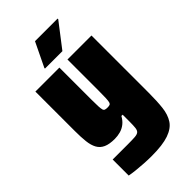

<svg xmlns="http://www.w3.org/2000/svg" viewBox="-276 -790 1075 1075"><g transform="rotate(-45 261.5 -252.5)"><path d="M245 206Q215 206 183.5 204Q152 202 124 199Q96 196 76 192V65Q97 65 117 65Q137 65 157 65Q177 65 197 65Q233 65 252.5 63.5Q272 62 280.5 54.5Q289 47 291 29.5Q293 12 293 -19V-73H283Q270 -49 251.5 -34.5Q233 -20 211 -14Q189 -8 166 -8Q124 -8 98.5 -19.5Q73 -31 60 -54.5Q47 -78 43 -113.5Q39 -149 39 -197V-510H229V-255Q229 -221 230 -202.5Q231 -184 233.5 -175Q236 -166 243 -163.5Q250 -161 261 -161Q273 -161 279.5 -163.5Q286 -166 288.5 -175Q291 -184 292 -204.5Q293 -225 293 -262V-510H483V-56Q483 9 477.5 57.5Q472 106 450.5 139Q429 172 380 189Q331 206 245 206ZM168 -563V-568L237 -711H416V-706L306 -563Z"/></g></svg>

Font: Saira SemiCondensed Black
Style: Regular
Weight: 900
Width: 4
Designer: Hector Gatti with collaboration of the Omnibus-Type team
Foundry: Omnibus-Type
Version: Version 1.101